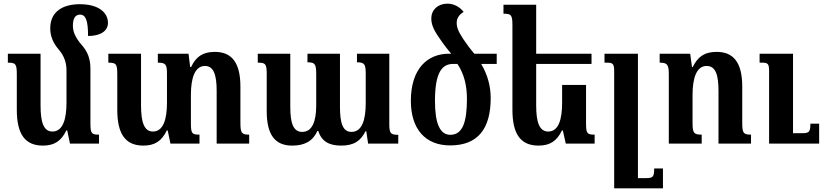

<svg xmlns="http://www.w3.org/2000/svg" viewBox="-20 -786 4514 1051"><path d="M475 -111V-408C475 -467 459 -506 422 -546C393 -582 379 -611 379 -646C379 -683 391 -706 418 -706C450 -706 462 -672 462 -589C528 -589 571 -615 571 -661C571 -717 520 -763 417 -763C327 -763 255 -725 255 -631C255 -590 269 -552 303 -513C331 -480 344 -443 344 -401V-224C344 -133 324 -66 267 -66C218 -66 202 -118 202 -209V-492H23V-443C66 -443 72 -436 72 -378V-185C72 -49 119 11 215 11C276 11 315 -13 343 -72H348L363 0H522V-49C481 -49 475 -55 475 -111Z M1296 -115V-312C1296 -444 1248 -502 1156 -502C1088 -502 1052 -474 1026 -419H1021L1012 -492H844V-443C887 -443 894 -434 894 -381V-224C894 -133 874 -66 817 -66C768 -66 752 -120 752 -209V-492H573V-443C616 -443 622 -436 622 -378V-185C622 -49 669 11 765 11C826 11 865 -13 893 -72H898L913 0H1072V-49C1031 -49 1025 -55 1025 -111V-267C1025 -359 1047 -425 1102 -425C1151 -425 1166 -373 1166 -288V0H1344V-49C1303 -49 1296 -57 1296 -115Z M1934 -492V-445C1975 -445 1982 -435 1982 -381V-222C1982 -128 1961 -64 1904 -64C1857 -64 1841 -110 1841 -201V-492H1663V-445C1704 -445 1711 -436 1711 -379V-210C1711 -121 1689 -64 1634 -64C1585 -64 1569 -113 1569 -201V-492H1391V-443C1433 -443 1440 -437 1440 -381V-177C1440 -45 1488 11 1579 11C1643 11 1691 -10 1717 -69H1722C1741 -11 1783 11 1847 11C1917 11 1954 -14 1981 -68H1985L1995 0H2160V-48C2116 -48 2111 -58 2111 -109V-492Z M2444 10C2596 10 2666 -81 2666 -249C2666 -313 2650 -375 2614 -436H2699V-492H2576C2558 -513 2536 -542 2516 -572C2487 -616 2480 -638 2480 -661C2480 -684 2490 -703 2518 -721C2496 -749 2464 -766 2429 -766C2379 -766 2341 -734 2341 -685C2341 -659 2348 -631 2382 -582C2407 -545 2430 -515 2450 -492H2438C2319 -492 2229 -409 2229 -234C2229 -81 2307 10 2444 10ZM2445 -48C2388 -48 2361 -111 2361 -233C2361 -387 2398 -436 2460 -436H2484C2522 -379 2536 -315 2536 -245C2536 -117 2512 -48 2445 -48Z M3188 -321H3057V-224C3057 -133 3038 -66 2981 -66C2932 -66 2915 -118 2915 -209V-436H3218V-492H2915V-760H2736V-711C2779 -711 2785 -704 2785 -646V-185C2785 -49 2832 11 2928 11C2989 11 3028 -13 3056 -72H3061L3077 0H3235V-49C3194 -49 3188 -55 3188 -111Z M3609 136H3561C3561 183 3554 189 3515 189H3472V-492H3289V-443H3301C3335 -443 3342 -437 3342 -396V245H3609Z M4091 -49C4049 -49 4043 -57 4043 -115V-312C4043 -444 3995 -502 3903 -502C3835 -502 3799 -474 3772 -419H3768L3758 -492H3591V-443C3631 -443 3641 -434 3641 -381V0H3821V-49C3779 -49 3771 -57 3771 -112V-267C3771 -359 3793 -425 3848 -425C3898 -425 3913 -375 3913 -288V0H4091ZM4464 -109H4416C4416 -63 4409 -57 4370 -57H4321V-492H4138V-443H4150C4184 -443 4190 -437 4190 -396V0H4464Z"/></svg>

Font: Noto Serif Armenian Condensed
Style: Bold
Weight: 700
Width: 3
Designer: Monotype Design Team
Foundry: Monotype Imaging Inc.
Version: Version 2.008